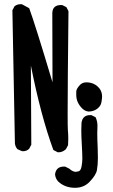

<svg xmlns="http://www.w3.org/2000/svg" viewBox="-20 -768 540 914"><path d="M337 126Q289 126 257 96Q244 82 242 62Q247 25 284 25H290L310 35Q326 50 341 50Q344 50 354 47.5Q364 45 368 25.5Q372 6 372 -14Q372 -34 369 -88Q367 -120 367 -148L368 -183Q373 -220 409 -220H415L435 -210Q444 -191 444 -169L443 -133Q443 -106 445 -64L446 -17Q446 17 441.5 41.5Q437 66 406 98Q379 126 337 126ZM259 -43H255L234 -54Q174 -218 127 -456L129 -79L119 -60Q107 -48 89 -48Q83 -48 63 -58Q53 -69 51 -85L39 -719L49 -738Q61 -748 78 -748H84L119 -729Q148 -650 230 -376L229 -707Q231 -744 270 -744H276L296 -734L306 -715Q302 -363 302 -230Q302 -163 303 -151Q305 -129 305 -107L304 -77L294 -58Q278 -43 259 -43ZM401 -237Q384 -239 371 -252Q358 -265 350.5 -281Q343 -297 343 -317V-332Q343 -345 361 -364Q373 -376 391 -376Q431 -376 455 -345Q466 -329 466 -308Q466 -301 463 -282Q460 -263 442.5 -250Q425 -237 401 -237Z"/></svg>

Font: Xiaolai SC
Style: Regular
Weight: 400
Designer: Nozomi Seto 瀬戸のぞみ
Version: Version 3.11;December 4, 2020;FontCreator 13.0.0.2613 64-bit